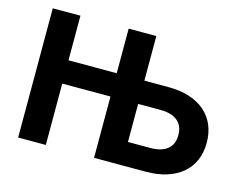

<svg xmlns="http://www.w3.org/2000/svg" viewBox="-98 -865 1294 1019"><g transform="rotate(15 549.5 -355.0)"><path d="M74 0V-710H226V-465H491V-710H643V-465H775Q839 -465 889.5 -449Q940 -433 975.5 -402.5Q1011 -372 1029.5 -329Q1048 -286 1048 -232Q1048 -178 1029.5 -135Q1011 -92 975.5 -62Q940 -32 889.5 -16Q839 0 775 0H491V-337H226V0ZM643 -128H766Q826 -128 859 -154Q892 -180 892 -232Q892 -284 859 -310.5Q826 -337 766 -337H643Z"/></g></svg>

Font: Geist
Style: Bold
Weight: 400
Designer: Basement.studio, Andrés Briganti, Mateo Zaragoza
Foundry: Basement.studio, Vercel, Andrés Briganti, Guido Ferreyra, Mateo Zaragoza
Version: Version 1.401